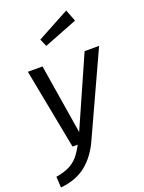

<svg xmlns="http://www.w3.org/2000/svg" viewBox="-192 -885 890 1183"><g transform="rotate(-20 252.5 -294.0)"><path d="M270 5Q229 96 164 149Q99 202 -5 213L-9 141Q45 132 78.5 115Q112 98 135 71.5Q158 45 182 0H148L47 -527H143L217 -70L419 -527H514ZM428 -724 208 -638 187 -687 398 -801Z"/></g></svg>

Font: FiraGO
Style: Italic
Weight: 400
Italic angle: -8°
Designer: bBox Type GmbH
Foundry: bBox Type GmbH
Version: Version 1.001